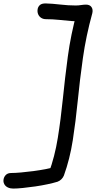

<svg xmlns="http://www.w3.org/2000/svg" viewBox="-84 -836 569 1121"><path d="M-7 265Q-24 265 -38 258.5Q-52 252 -59 239Q-66 226 -63 210Q-60 195 -49 184.5Q-38 174 -17 174Q4 174 38.5 171Q73 168 110.5 163Q148 158 182.5 151.5Q217 145 239 137L201 173Q236 78 253.5 -31Q271 -140 283 -259.5Q295 -379 312 -506Q329 -633 365 -765L405 -713Q372 -710 335.5 -713Q299 -716 260.5 -720Q222 -724 185 -724Q168 -724 156 -732Q144 -740 138.5 -753.5Q133 -767 136 -784Q139 -798 149.5 -807Q160 -816 182 -816Q221 -815 267.5 -809.5Q314 -804 358 -804Q374 -804 389.5 -806.5Q405 -809 418 -809Q440 -809 450 -795Q460 -781 455 -759Q418 -625 400 -497Q382 -369 370 -248Q358 -127 341 -17.5Q324 92 289 189Q284 201 274.5 210.5Q265 220 252 225Q229 232 194.5 239.5Q160 247 122 252.5Q84 258 49.5 261.5Q15 265 -7 265Z"/></svg>

Font: Shantell Sans
Style: Italic
Weight: 400
Italic angle: -11°
Designer: Stephen Nixon, Anya Danilova, Shantell Martin
Foundry: Arrow Type
Version: Version 1.011;[c5ecc13dd]